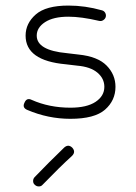

<svg xmlns="http://www.w3.org/2000/svg" viewBox="-20 -417 489 690"><path d="M233 10Q153 10 78 -22Q59 -30 68 -48Q76 -67 94 -58Q157 -30 233 -30Q292 -30 323.5 -51Q355 -72 355 -105Q355 -135 330 -156Q305 -177 258 -181L216 -186Q72 -199 72 -289Q72 -333 108.5 -365Q145 -397 226 -397Q286 -397 346 -380Q354 -378 358 -371Q362 -364 360 -356Q358 -349 351 -344.5Q344 -340 336 -342Q272 -357 226 -357Q172 -357 142 -337.5Q112 -318 112 -289Q112 -236 220 -226L262 -221Q331 -214 363 -181.5Q395 -149 395 -105Q395 -56 357.5 -23Q320 10 233 10ZM105 247Q99 242 99 233.5Q99 225 105 219Q153 169 211 113Q226 100 240 114Q253 129 239 143Q195 183 133 247Q128 253 119.5 253Q111 253 105 247Z"/></svg>

Font: Hoogli Light
Style: Regular
Weight: 300
Designer: Anand Singh Naorem
Foundry: Brand New Type
Version: Version 1.00 b007